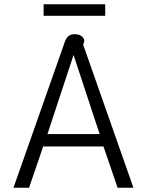

<svg xmlns="http://www.w3.org/2000/svg" viewBox="-20 -878 686 898"><path d="M281 -676Q288 -699 299.5 -708.5Q311 -718 328 -718Q350 -718 362 -708.5Q374 -699 374 -686Q374 -682 369 -669L604 0H530L464 -193H182L116 0H43ZM446 -251 324 -621 202 -251ZM184 -858H472V-804H184Z"/></svg>

Font: Niramit Light
Style: Regular
Weight: 300
Designer: Katatrad Aksorn Co.,Ltd.
Foundry: Cadson Demak Co.,Ltd.
Version: Version 1.000; ttfautohint (v1.6)